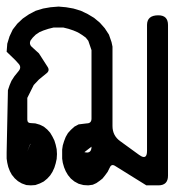

<svg xmlns="http://www.w3.org/2000/svg" viewBox="-24 -517 544 581"><path d="M252.9 -73.2 231.4 -56.6Q252.9 -50.8 252.9 -73.2ZM238.3 -18.6ZM252.9 -365.2 243.2 -393.6 235.4 -403.3 224.6 -411.1 211.9 -418.9 198.2 -424.8 183.6 -429.7 168 -433.6H153.3H137.7L122.1 -429.7L107.4 -424.8L95.7 -419.9L84 -412.1L75.2 -403.3L68.4 -394.5Q63.5 -383.8 71.3 -376L93.8 -355.5L120.1 -314.5Q127.9 -302.7 115.2 -293.9L93.8 -276.4L78.1 -259.8L58.6 -220.7V-155.3Q58.6 -144.5 69.3 -144.5L83 -143.6L96.7 -139.6L108.4 -133.8L119.1 -125L127.9 -115.2L134.8 -103.5L140.6 -91.8L144.5 -79.1L147.5 -65.4L148.4 -50.8L147.5 -36.1L144.5 -22.5L140.6 -9.8L134.8 2.9L127.9 13.7L119.1 23.4L108.4 32.2L96.7 38.1L83 43L69.3 43.9L55.7 43L42 38.1L30.3 31.2L20.5 22.5L11.7 11.7L5.9 1L1 -11.7L-2 -24.4L-3.9 -37.1V-55.7L0 -244.1L4.9 -258.8L10.7 -272.5L19.5 -286.1L32.2 -301.8Q42 -313.5 32.2 -324.2L21.5 -335.9L-3.9 -360.4L-2 -384.8L4.9 -407.2L14.6 -427.7L28.3 -445.3L44.9 -460.9L63.5 -473.6L84 -484.4L106.4 -491.2L128.9 -495.1L153.3 -497.1L175.8 -495.1L198.2 -491.2L220.7 -484.4L241.2 -474.6L260.7 -462.9L278.3 -448.2L293 -431.6L305.7 -412.1L313.5 -389.6L316.4 -376V-135.7Q316.4 -106.4 339.8 -89.8L397.5 -47.9Q420.9 -31.2 420.9 -60.5V-441.4Q420.9 -470.7 455.1 -470.7Q484.4 -470.7 484.4 -441.4V14.6Q484.4 43.9 455.1 43.9H418.9L323.2 -15.6Q312.5 -21.5 307.6 -8.8L301.8 2.9L293.9 13.7L286.1 23.4L277.3 30.3L267.6 37.1L256.8 42L243.2 43.9L228.5 43L213.9 39.1L201.2 32.2L190.4 23.4L181.6 12.7L174.8 1L169.9 -10.7L166 -24.4L164.1 -37.1V-50.8V-64.5L166 -77.1L169.9 -89.8L174.8 -102.5L181.6 -114.3L190.4 -124L201.2 -133.8L213.9 -140.6L238.3 -143.6Q252.9 -143.6 252.9 -158.2ZM67.4 -81.1 58.6 -58.6 68.4 -82Z"/></svg>

Font: B2 Hana
Style: Regular
Weight: 500
Version: 2020-08-05; (max)